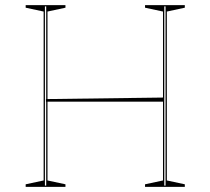

<svg xmlns="http://www.w3.org/2000/svg" viewBox="-20 -728 820 748"><path d="M700 -708V-698L630 -683V-25L700 -10V0H545V-10L615 -25V-683L545 -698V-708ZM235 -708V-698L165 -683V-25L235 -10V0H80V-10L150 -25V-683L80 -698V-708ZM620 -348V-332H159V-342ZM155 -5H160V-703H155ZM620 -5H625V-703H620Z"/></svg>

Font: Kalnia Glaze Thin Thin
Style: Regular
Weight: 250
Version: Version 1.110